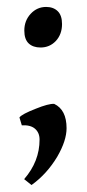

<svg xmlns="http://www.w3.org/2000/svg" viewBox="-20 -402 253 559"><path d="M173.8 -28.8Q173.8 7.3 147 53.7Q116.7 104.5 71.8 136.7L50.3 119.6Q95.2 67.9 95.2 4.4Q95.2 -15.6 82 -27.1Q68.8 -38.6 43.5 -37.1L36.6 -60.1Q43.9 -69.8 84 -85.4Q121.6 -100.6 137.7 -99.6Q173.8 -82.5 173.8 -28.8ZM160.6 -332Q160.6 -302.2 142.6 -282.7Q124.5 -263.7 98.1 -263.7Q76.2 -263.7 63.5 -275.6Q50.8 -287.6 50.8 -313Q50.8 -341.8 69.3 -361.8Q87.9 -381.8 114.3 -381.8Q135.3 -381.8 147.9 -369.6Q160.6 -357.4 160.6 -332Z"/></svg>

Font: Namdhinggo Medium
Style: Regular
Weight: 500
Designer: Victor Gaultney
Foundry: SIL International
Version: Version 3.001